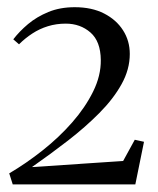

<svg xmlns="http://www.w3.org/2000/svg" viewBox="-20 -922 427 520"><path d="M5 -452.5Q51 -479.5 95.5 -514.8Q140 -550 175.5 -590.5Q211 -631 232.2 -674Q253.5 -717 253 -759.5Q252.5 -810 225 -834Q197.5 -858 158 -858Q132.5 -858 109.8 -851Q87 -844 67.5 -831.2Q48 -818.5 31.5 -802L16 -815.5Q32.5 -837 56 -856.8Q79.5 -876.5 111 -889.5Q142.5 -902.5 182.5 -902.5Q228.5 -902.5 261.8 -885.5Q295 -868.5 313.2 -840Q331.5 -811.5 331.5 -776Q331.5 -734 309.2 -694Q287 -654 249 -615.8Q211 -577.5 163.8 -541Q116.5 -504.5 66.5 -469.5L313.5 -486L345 -543.5L370 -538L346.5 -422.5H14.5Z"/></svg>

Font: Merriweather 144pt Light
Style: Regular
Weight: 300
Version: Version 2.100